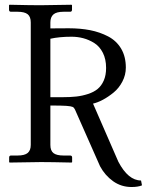

<svg xmlns="http://www.w3.org/2000/svg" viewBox="-20 -666 604 789"><path d="M497.1 -388.2Q497.1 -357.9 482.9 -330.8Q468.8 -303.7 447 -285.9Q425.3 -268.1 403.3 -256.3Q381.3 -244.6 362.3 -240.2L466.3 -1.5Q506.8 75.7 559.6 75.7L563.5 95.7Q547.4 102.5 520.5 102.5Q478.5 102.5 445.1 78.9Q411.6 55.2 391.1 17.1L288.1 -215.8Q284.7 -223.6 278.6 -226.6Q272.5 -229.5 252.7 -231Q232.9 -232.4 187 -232.4V-70.3Q187 -46.9 199.7 -36.9Q212.4 -26.9 241.7 -26.9H268.1Q276.4 -26.9 276.4 -18.6V0L274.4 2Q187.5 0 148.4 0L19.5 2L17.6 0V-18.6Q17.6 -26.9 25.4 -26.9H51.8Q81.5 -26.9 94 -37.6Q106.4 -48.3 106.4 -70.3V-573.7Q106.4 -597.2 93.8 -607.4Q81.1 -617.7 51.8 -617.7H25.4Q17.1 -617.7 17.1 -626V-644.5L19 -646.5Q106 -644.5 145 -644.5L273.9 -646.5L275.9 -644.5V-626Q275.9 -617.7 268.1 -617.7H241.7Q211.9 -617.7 199.5 -606.7Q187 -595.7 187 -573.7V-549.3Q208 -549.8 262.7 -549.8Q310.5 -549.8 350.3 -542Q390.1 -534.2 424.3 -516.4Q458.5 -498.5 477.8 -466.1Q497.1 -433.6 497.1 -388.2ZM416 -386.7Q416 -422.9 402.6 -449.2Q389.2 -475.6 367.2 -489.3Q345.2 -502.9 322 -509Q298.8 -515.1 273.9 -515.1Q224.1 -515.1 187 -506.8V-266.6H237.3Q269 -266.6 293.5 -269.3Q317.9 -272 341.8 -279.8Q365.7 -287.6 381.3 -300.5Q397 -313.5 406.5 -335.2Q416 -356.9 416 -386.7Z"/></svg>

Font: Libertinage
Style: l
Weight: 400
Designer: OSP
Foundry: OSP
Version: Version 1.0; 2008; OFL relea